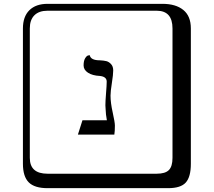

<svg xmlns="http://www.w3.org/2000/svg" viewBox="-20 -774 1120 1006"><path d="M559.1 -272.9Q559.1 -235.8 570.6 -184.3Q582 -132.8 582 -116.2Q582 -86.4 579.1 -68.8H388.2L412.1 -144H540Q534.2 -172.9 533.2 -205.1Q532.2 -210 532.2 -222.2Q532.2 -242.2 535.6 -285.2Q539.1 -328.1 539.1 -346.2Q539.1 -372.1 503.9 -376Q463.9 -377.9 440.9 -393.1Q418 -408.2 418 -431.2Q418 -455.1 426 -468.5Q434.1 -481.9 441.9 -483.4L450.2 -484.9Q455.1 -458 502.9 -458Q523.9 -457 537.4 -453.6Q550.8 -450.2 562 -438Q573.2 -425.8 573.2 -404.8Q573.2 -383.8 566.2 -339.4Q559.1 -294.9 559.1 -272.9ZM229 -717.8Q184.1 -717.8 160.2 -693.8Q136.2 -669.9 136.2 -625V53.2Q136.2 136.2 229 136.2H800.8Q845.7 136.2 864.7 117.2Q883.8 98.1 883.8 53.2V-625Q883.8 -717.8 800.8 -717.8ZM980 84Q980 152.8 953.4 182.4Q926.8 211.9 860.8 211.9H229Q161.1 211.9 130.6 181.4Q100.1 150.9 100.1 84V-625Q100.1 -687 134 -720.5Q168 -753.9 229 -753.9H831.1Q900.9 -753.9 940.4 -721.9Q980 -689.9 980 -625Z"/></svg>

Font: Linux Biolinum Keyboard O
Style: Regular
Weight: 700
Designer: Philipp H. Poll
Foundry: Philipp H. Poll
Version: Version 0.6.1